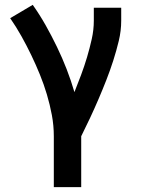

<svg xmlns="http://www.w3.org/2000/svg" viewBox="-20 -562 590 792"><path d="M202 210V0Q202 -44 194 -87Q186 -130 173.5 -172Q161 -214 144.5 -254.5Q128 -295 109 -334.5Q90 -374 68.5 -412.5Q47 -451 22 -487L115 -542Q144 -501 168.5 -457.5Q193 -414 215 -368.5Q237 -323 255 -276.5Q273 -230 287 -182Q301 -217 314.5 -253Q328 -289 339 -326Q350 -363 358.5 -401Q367 -439 367 -477V-530H480V-477Q480 -435 470 -393.5Q460 -352 447 -311.5Q434 -271 418.5 -231.5Q403 -192 386.5 -153.5Q370 -115 352 -76.5Q334 -38 315 0V210Z"/></svg>

Font: Lode
Style: Bold
Weight: 700
Monospace: yes
Designer: Belleve Invis
Foundry: Belleve Invis
Version: Version 29.2.0; ttfautohint (v1.8.3)